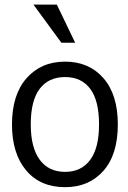

<svg xmlns="http://www.w3.org/2000/svg" viewBox="-20 -785 546 820"><path d="M483.2 -253.5Q483.2 -124.8 421.5 -55.2Q359.9 14.4 257.9 14.4Q152 14.4 91.6 -57.4Q31.2 -129.2 31.2 -253.5Q31.2 -380.7 93.6 -451.2Q155.9 -521.8 257.9 -521.8Q359.9 -521.8 421.5 -451.5Q483.2 -381.2 483.2 -253.5ZM403 -253.5Q403 -355.4 365.3 -405.7Q327.7 -455.9 257.9 -455.9Q187.6 -455.9 149.5 -405.7Q111.4 -355.4 111.4 -253.5Q111.4 -155 149.5 -103Q187.6 -51 257.9 -51Q327.2 -51 365.1 -102Q403 -153 403 -253.5ZM301 -602.5H242.1L122.8 -765.3H222.8Z"/></svg>

Font: Shan Wanhai
Style: Regular
Weight: 400
Designer: Khon Soe Zaw Thu
Foundry: Shan Unicode
Version: Version 1.00 June 3, 2017, initial release